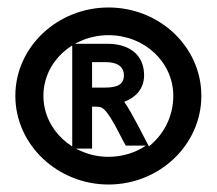

<svg xmlns="http://www.w3.org/2000/svg" viewBox="-20 -482 579 513"><path d="M21 -226C21 -95 134 11 270 11C406 11 518 -95 518 -226C518 -357 406 -462 270 -462C134 -462 21 -357 21 -226ZM96 -226C96 -316 174 -388 270 -388C366 -388 443 -316 443 -226C443 -171 418 -123 378 -91L373 -100C367 -111 333 -180 312 -210C339 -220 365 -242 365 -281C365 -338 322 -365 268 -365H173V-85H226V-197H230C237 -197 243 -197 247 -196C269 -193 301 -118 316 -93H370C342 -74 307 -63 270 -63C174 -63 96 -136 96 -226ZM226 -248V-316H263C293 -316 311 -304 311 -281C311 -256 293 -248 261 -248Z"/></svg>

Font: Charger Sport
Style: Bd
Weight: 700
Designer: Jasper
Foundry: Cannot Into Space Fonts
Version: Version 1.1